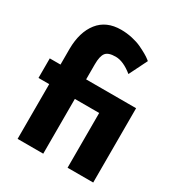

<svg xmlns="http://www.w3.org/2000/svg" viewBox="-201 -1012 1074 1148"><g transform="rotate(30 336.0 -437.5)"><path d="M435 0V-378H267V0H90V-378H16V-513H90V-622Q91 -738 145 -806.5Q199 -875 301 -875Q340 -875 378 -866.5Q416 -858 442.5 -845.5Q469 -833 490 -821Q511 -809 522 -800L532 -792L470 -667Q406 -719 353 -719Q302 -719 284.5 -696Q267 -673 267 -617V-513H612V0Z"/></g></svg>

Font: Hussar
Style: BoldWeb
Weight: 700
Foundry: Cannot Into Space Fonts
Version: Version 2.00